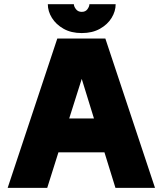

<svg xmlns="http://www.w3.org/2000/svg" viewBox="-20 -909 787 929"><path d="M538.6 0 485.4 -171.9H262.7L208.5 0H17.1L257.3 -722.7H489.7L730 0ZM375.5 -527.3 314.9 -335.9H434.6ZM375.5 -749Q324.2 -749 287.6 -769.8Q251 -790.5 231.2 -822.5Q211.4 -854.5 211.4 -888.7H337.4Q337.4 -877.9 347.4 -864.7Q357.4 -851.6 375.5 -851.6Q394 -851.6 403.3 -864.7Q412.6 -877.9 412.6 -888.7H539.6Q539.6 -854.5 520 -822.5Q500.5 -790.5 463.6 -769.8Q426.8 -749 375.5 -749Z"/></svg>

Font: Giphurs Black
Style: Regular
Weight: 900
Version: Version 0.920; ttfautohint (v1.8.4.7-5d5b)